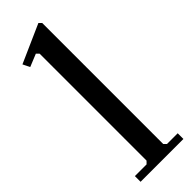

<svg xmlns="http://www.w3.org/2000/svg" viewBox="-231 -684 698 698"><g transform="rotate(-45 118.0 -335.5)"><path d="M81.5 -39.1V-588.9L71.8 -598.6L22.9 -578.6L9.8 -605.5L157.2 -670.9L167 -661.1V-39.1L176.8 -29.3H231.9V0H11.7V-29.3H71.8Z"/></g></svg>

Font: Happy Times at the IKOB
Style: Regular
Weight: 400
Designer: Lucas Le Bihan
Foundry: Lucas Le Bihan
Version: Version 1.000;PS 1.0;hotconv 1.0.88;makeotf.lib2.5.647800